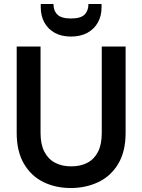

<svg xmlns="http://www.w3.org/2000/svg" viewBox="-20 -934 716 966"><path d="M336 12Q260 12 198.5 -18Q137 -48 100.5 -110Q64 -172 64 -266V-700H184V-265Q184 -208 203 -171Q222 -134 256.5 -115.5Q291 -97 338 -97Q386 -97 420.5 -115.5Q455 -134 473.5 -171Q492 -208 492 -265V-700H612V-266Q612 -172 575 -110Q538 -48 475 -18Q412 12 336 12ZM337 -750Q290 -750 256 -768.5Q222 -787 203.5 -820.5Q185 -854 185 -898V-914H249Q249 -880 269 -860.5Q289 -841 337 -841Q386 -841 405.5 -860.5Q425 -880 425 -914H491V-898Q491 -853 472 -820Q453 -787 419 -768.5Q385 -750 337 -750Z"/></svg>

Font: DM Sans 12pt SemiBold
Style: Regular
Weight: 600
Version: Version 4.004;gftools[0.9.30]